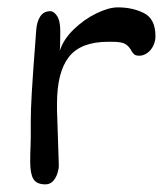

<svg xmlns="http://www.w3.org/2000/svg" viewBox="-20 -495 439 518"><path d="M133.8 -215.3V-198.2L138.7 -47.9Q138.7 -39.6 135 -27.6Q131.3 -15.6 123.3 -6.6Q115.2 2.4 102.5 2.4Q79.1 2.4 70.3 -11.7Q61.5 -25.9 61.5 -58.1Q61.5 -79.6 62.5 -103Q63 -110.8 63 -123.5V-152.8V-169.4Q63 -196.8 65.7 -244.6Q68.4 -292.5 77.6 -412.1Q79.1 -436.5 88.6 -450.7Q98.1 -464.8 115.7 -464.8Q125.5 -464.8 134 -451.9Q142.6 -439 142.6 -410.6Q142.6 -367.2 141.1 -357.4Q150.9 -388.7 179 -415.8Q207 -442.9 240.2 -459Q273.4 -475.1 297.9 -475.1Q337.9 -475.1 368.7 -459.5Q399.4 -443.8 399.4 -397.5Q399.4 -382.8 393.1 -370.6Q386.7 -358.4 376.7 -351.6Q366.7 -344.7 356 -344.7Q346.7 -344.7 342.3 -348.1Q337.9 -351.6 334 -358.9Q328.1 -370.1 318.1 -376.2Q308.1 -382.3 283.2 -382.3H272Q197.8 -382.3 165.8 -341.3Q133.8 -300.3 133.8 -215.3Z"/></svg>

Font: Dekko
Style: Regular
Weight: 400
Designer: Multiple
Foundry: Sorkin Type
Version: Version 2.001